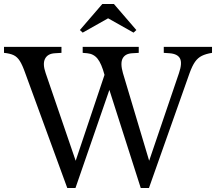

<svg xmlns="http://www.w3.org/2000/svg" viewBox="-27 -934 1079 959"><path d="M309 5 99 -569Q85 -609 72 -629.5Q59 -650 41 -658.5Q23 -667 -7 -670V-700H280V-670L247 -668Q211 -666 198 -640.5Q185 -615 201 -569L351 -131L495 -560Q480 -616 460.5 -640.5Q441 -665 409 -668L386 -670V-700H666V-670L633 -668Q598 -666 585.5 -642Q573 -618 587 -569L718 -131L867 -569Q884 -619 872 -642Q860 -665 820 -668L791 -670V-700H1032V-670Q1001 -665 981 -655Q961 -645 947 -625Q933 -605 920 -569L717 5H676L510 -514L529 -513L350 5ZM386 -771 372 -784 484 -914H542L654 -784L640 -771L514 -842H512Z"/></svg>

Font: Hedvig Letters Serif 24pt 24pt
Style: Regular
Weight: 400
Version: Version 1.000